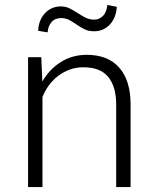

<svg xmlns="http://www.w3.org/2000/svg" viewBox="-20 -761 640 781"><path d="M147.9 -528.3 152.3 -429.2Q180.2 -478.5 226.6 -508.1Q272.9 -537.6 332 -538.1Q418.9 -538.1 464.8 -486.1Q510.7 -434.1 511.2 -338.4V0H452.6V-337.4Q452.1 -410.2 419.4 -449Q386.7 -487.8 317.9 -487.3Q289.6 -487.3 263.9 -478Q238.3 -468.8 217 -452.6Q195.8 -436.5 179.4 -414.6Q163.1 -392.6 152.8 -366.7V0H94.2V-528.3ZM455.1 -733.4Q454.1 -713.4 447.5 -695.3Q440.9 -677.2 429 -663.6Q417 -649.9 400.4 -641.8Q383.8 -633.8 362.8 -633.8Q339.8 -633.8 323.5 -642.1Q307.1 -650.4 292.5 -660.6Q277.8 -670.9 262.7 -679.2Q247.6 -687.5 227.5 -687.5Q202.6 -687 189 -670.4Q175.3 -653.8 173.8 -629.4L135.3 -635.7Q135.7 -655.3 142.3 -673.3Q148.9 -691.4 160.9 -705.1Q172.9 -718.8 189.7 -726.8Q206.5 -734.9 227.5 -734.9Q248 -734.9 264.4 -726.3Q280.8 -717.8 296.1 -707.8Q311.5 -697.8 327.4 -689.5Q343.3 -681.2 362.8 -681.2Q375 -681.2 384.8 -686Q394.5 -690.9 401.4 -699Q408.2 -707 411.9 -717.8Q415.5 -728.5 416.5 -740.7Z"/></svg>

Font: Roboto Mono Light
Style: Regular
Weight: 300
Designer: Google
Version: Version 2.000985; 2015; ttfautohint (v1.3)